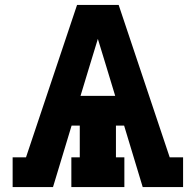

<svg xmlns="http://www.w3.org/2000/svg" viewBox="-20 -755 790 775"><path d="M31 0V-120H85L291 -735H459L665 -120H719V0H556L481 -248H448V-120H482V0H268V-120H302V-248H269L194 0ZM305 -368H445L408 -490Q400 -517 391.5 -544Q383 -571 375 -598Q367 -571 358.5 -544Q350 -517 342 -490Z"/></svg>

Font: Iosevka Etoile Heavy
Style: Regular
Weight: 900
Designer: Belleve Invis
Foundry: Belleve Invis
Version: Version 22.1.2; ttfautohint (v1.8.4)